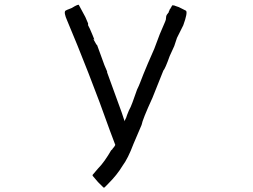

<svg xmlns="http://www.w3.org/2000/svg" viewBox="-20 -636 1091 827"><path d="M289.1 -601.6Q320.3 -621.1 320.3 -613.3L347.7 -562.5L359.4 -535.2V-531.2V-527.3L367.2 -511.7L378.9 -484.4L386.7 -464.8Q378.9 -472.7 384.8 -462.9Q390.6 -453.1 394.5 -445.3L398.4 -441.4L414.1 -398.4L429.7 -355.5L441.4 -328.1V-324.2L503.9 -152.3L515.6 -117.2V-113.3L519.5 -121.1Q523.4 -128.9 523.4 -128.9L527.3 -140.6L535.2 -160.2L543 -175.8L550.8 -195.3L570.3 -250Q578.1 -265.6 584 -281.2Q589.8 -296.9 597.7 -316.4Q605.5 -335.9 617.2 -363.3Q628.9 -390.6 644.5 -425.8L668 -488.3L691.4 -543Q695.3 -550.8 695.3 -560.5Q695.3 -570.3 703.1 -578.1Q703.1 -582 707 -582V-585.9L710.9 -593.8Q710.9 -597.7 712.9 -597.7Q714.8 -597.7 714.8 -601.6Q718.8 -605.5 718.8 -607.4Q718.8 -609.4 722.7 -613.3Q730.5 -613.3 738.3 -609.4L750 -605.5L765.6 -597.7L781.2 -589.8Q789.1 -582 769.5 -527.3Q765.6 -519.5 765.6 -519.5L750 -488.3Q746.1 -480.5 746.1 -480.5L742.2 -472.7L730.5 -437.5L710.9 -394.5Q691.4 -339.8 683.6 -332L636.7 -214.8Q593.8 -121.1 589.8 -97.7L554.7 -15.6Q543 15.6 531.2 39.1Q519.5 62.5 507.8 78.1Q496.1 97.7 480.5 117.2Q464.8 136.7 445.3 156.2L429.7 171.9H425.8L402.3 148.4L378.9 121.1V117.2L402.3 89.8Q429.7 62.5 460.9 7.8V11.7Q464.8 3.9 468.8 0Q472.7 -3.9 476.6 -11.7L453.1 -74.2Q410.2 -195.3 361.3 -320.3Q312.5 -445.3 269.5 -546.9Q253.9 -582 261.7 -589.8L269.5 -593.8Z"/></svg>

Font: 和音 by 宁静之雨，公众号njzyshare
Style: Regular
Weight: 400
Designer: Steve Matteson
Foundry: Ascender Corporation
Version: Version 6.00;June 8, 2018;FontCreator 11.0.0.2388 32-bit